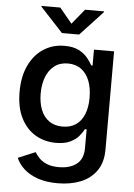

<svg xmlns="http://www.w3.org/2000/svg" viewBox="-63 -811 748 1073"><g transform="rotate(5 311.0 -274.5)"><path d="M301.3 215.8Q237.3 215.8 190.2 199.5Q143.1 183.1 112.5 155.5Q82 127.9 67.4 93.8L164.1 53.2Q173.3 68.4 189.2 85.4Q205.1 102.5 232.2 114Q259.3 125.5 301.3 125.5Q362.3 125.5 399.7 96.7Q437 67.9 437 6.8V-98.6H427.2Q418 -80.1 400.4 -59.1Q382.8 -38.1 351.8 -23.2Q320.8 -8.3 272 -8.3Q208.5 -8.3 157.2 -38.3Q106 -68.4 75.7 -127.7Q45.4 -187 45.4 -274.4Q45.4 -362.8 75.7 -425Q106 -487.3 157.5 -520Q209 -552.7 273.4 -552.7Q323.2 -552.7 354.5 -536.4Q385.7 -520 403.8 -497.3Q421.9 -474.6 431.6 -456.5H439V-545.9H551.8V5.4Q551.8 77.1 518.8 124Q485.8 170.9 429.4 193.4Q373 215.8 301.3 215.8ZM301.3 -102.1Q345.2 -102.1 375.7 -122.8Q406.2 -143.6 422.1 -182.6Q438 -221.7 438 -275.9Q438 -329.6 422.4 -370.1Q406.7 -410.6 376.2 -433.3Q345.7 -456.1 301.3 -456.1Q255.9 -456.1 225.1 -432.1Q194.3 -408.2 179 -367.7Q163.6 -327.1 163.6 -275.9Q163.6 -224.1 179.2 -184.8Q194.8 -145.5 225.6 -123.8Q256.3 -102.1 301.3 -102.1ZM231 -763.7 300.8 -679.2 370.1 -763.7H476.6V-759.8L349.1 -622.6H252.4L125.5 -759.8V-763.7Z"/></g></svg>

Font: Inter
Style: 540
Weight: 540
Designer: Rasmus Andersson
Foundry: rsms
Version: Version 4.001;git-66647c0bb